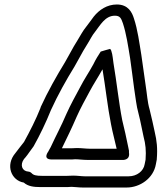

<svg xmlns="http://www.w3.org/2000/svg" viewBox="-20 -746 738 856"><path d="M471 -528C471 -528 430 -517 429 -516C418 -499 407 -482 396 -459C377 -424 356 -394 336 -355C317 -320 294 -278 276 -238C254 -186 229 -140 206 -90C201 -82 198 -75 195 -70C195 -70 168 -35 211 -35H291C299 -35 307 -35 315 -36C331 -36 350 -33 370 -33H526C526 -33 561 -30 555 -66V-74L552 -89C544 -129 534 -174 525 -210C510 -286 500 -382 486 -464C483 -480 483 -500 476 -520C475 -523 473 -526 471 -528ZM300 -85H256C278 -130 300 -175 322 -226C338 -262 361 -304 380 -339C398 -373 416 -399 437 -437C450 -360 460 -267 475 -192C483 -150 491 -124 500 -83H379C363 -83 343 -86 323 -86C316 -86 308 -85 300 -85ZM87 -113C72 -95 61 -79 49 -64C2 -9 31 59 86 68C105 85 131 88 159 88H269C279 88 289 88 299 87C312 87 329 90 348 90H545C603 90 664 50 675 -14L679 -35V-37C683 -85 679 -119 670 -157C663 -190 656 -222 647 -258C637 -292 636 -324 629 -368C624 -403 615 -467 610 -502C601 -556 594 -613 577 -664C569 -690 552 -726 501 -726C457 -726 422 -702 398 -672C387 -658 376 -641 366 -629C348 -607 338 -586 326 -567L309 -539C297 -519 281 -487 270 -469C232 -407 193 -338 161 -268V-266C140 -213 114 -162 87 -113ZM278 38H168C141 38 129 35 121 26C117 22 111 19 106 19C78 17 68 -11 87 -37L94 -45C105 -58 116 -76 125 -87C127 -90 129 -92 130 -94C158 -144 185 -200 207 -255C238 -323 275 -389 312 -449C325 -471 341 -502 351 -519L368 -547C382 -569 391 -589 403 -603C426 -632 448 -676 492 -676C515 -676 520 -665 528 -642C543 -596 551 -542 560 -487C565 -453 573 -389 578 -352C585 -310 587 -277 598 -238C607 -204 612 -172 620 -137C629 -103 632 -76 629 -34L625 -14C620 17 590 40 554 40H357C343 40 326 37 306 37C297 37 287 38 278 38Z"/></svg>

Font: Blanket
Style: BdOutlineObl
Weight: 700
Foundry: Cannot Into Space Fonts
Version: Version 0.9